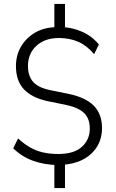

<svg xmlns="http://www.w3.org/2000/svg" viewBox="-20 -840 589 975"><path d="M256 115V-18L271 -2Q207 -3 149.5 -23Q92 -43 47 -87L72 -137Q101 -110 131 -92.5Q161 -75 196.5 -66.5Q232 -58 276 -58Q356 -58 396 -94.5Q436 -131 436 -187Q436 -239 406 -267Q376 -295 312 -308L223 -326Q143 -343 102 -386Q61 -429 61 -504Q61 -560 87 -604Q113 -648 158.5 -674.5Q204 -701 265 -702L256 -689V-820H310V-689L300 -702Q348 -700 397.5 -678.5Q447 -657 482 -614L458 -565Q422 -608 378 -627.5Q334 -647 279 -647Q208 -647 165 -607.5Q122 -568 122 -505Q122 -453 149 -423.5Q176 -394 236 -382L325 -364Q414 -346 456 -303.5Q498 -261 498 -190Q498 -135 472 -94Q446 -53 400.5 -29.5Q355 -6 295 -3L310 -18V115Z"/></svg>

Font: Nunito Sans 10pt SemiCondensed Light
Style: Regular
Weight: 300
Width: 4
Designer: Vernon Adams
Foundry: Vernon Adams
Version: Version 3.101;gftools[0.9.27]